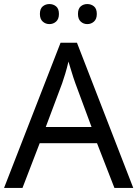

<svg xmlns="http://www.w3.org/2000/svg" viewBox="-20 -928 679 948"><path d="M545 0 459 -221H176L91 0H0L279 -717H360L638 0ZM352 -517Q349 -525 342 -546Q335 -567 328.5 -589.5Q322 -612 318 -624Q311 -593 302 -563.5Q293 -534 287 -517L206 -301H432ZM177 -859Q177 -885 191 -896.5Q205 -908 224 -908Q243 -908 257 -896.5Q271 -885 271 -859Q271 -834 257 -821.5Q243 -809 224 -809Q205 -809 191 -821.5Q177 -834 177 -859ZM365 -859Q365 -885 378.5 -896.5Q392 -908 411 -908Q430 -908 444 -896.5Q458 -885 458 -859Q458 -834 444 -821.5Q430 -809 411 -809Q392 -809 378.5 -821.5Q365 -834 365 -859Z"/></svg>

Font: RS Noto Sans
Style: Regular
Weight: 400
Designer: Monotype Design Team
Foundry: Monotype Imaging Inc.
Version: Version 3.10